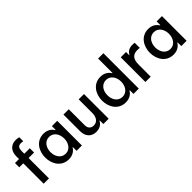

<svg xmlns="http://www.w3.org/2000/svg" viewBox="174 -1838 2916 2916"><g transform="rotate(-45 1632.0 -380.0)"><path d="M242 0V-438H360V-530H242V-587C242 -642 259 -681 318 -681C341 -681 365 -675 365 -675V-761C365 -761 337 -770 298 -770C165 -770 128 -669 128 -587V-530H42V-438H128V0Z M663 -540C503 -540 425 -401 425 -265C425 -129 503 10 663 10C763 10 810 -48 829 -79H835V0H949V-530H835V-451H829C810 -481 763 -540 663 -540ZM688 -445C786 -445 835 -355 835 -265C835 -175 786 -85 688 -85C589 -85 540 -175 540 -265C540 -355 589 -445 688 -445Z M1253 10C1347 10 1388 -46 1404 -76H1410V0H1524V-530H1410V-236C1410 -162 1377 -86 1292 -86C1233 -86 1197 -124 1197 -187V-530H1083V-173C1083 -62 1146 10 1253 10Z M1885 10C1985 10 2032 -48 2051 -79H2057V0H2171V-760H2057V-451H2051C2032 -481 1985 -540 1885 -540C1725 -540 1647 -401 1647 -265C1647 -129 1725 10 1885 10ZM1910 -85C1811 -85 1762 -175 1762 -265C1762 -355 1811 -445 1910 -445C2008 -445 2057 -355 2057 -265C2057 -175 2008 -85 1910 -85Z M2427 0V-263C2427 -381 2477 -430 2570 -430C2596 -430 2619 -426 2619 -426V-536C2619 -536 2598 -540 2573 -540C2491 -540 2452 -501 2431 -460H2427V-530H2313V0Z M2912 -540C2752 -540 2674 -401 2674 -265C2674 -129 2752 10 2912 10C3012 10 3059 -48 3078 -79H3084V0H3198V-530H3084V-451H3078C3059 -481 3012 -540 2912 -540ZM2937 -445C3035 -445 3084 -355 3084 -265C3084 -175 3035 -85 2937 -85C2838 -85 2789 -175 2789 -265C2789 -355 2838 -445 2937 -445Z"/></g></svg>

Font: Be Vietnam Pro Medium
Style: Regular
Weight: 500
Designer: Lam Bao, Tony Le, Vietanh Nguyen
Foundry: Yellow Type Foundry
Version: Version 1.002